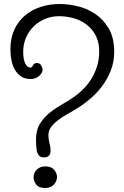

<svg xmlns="http://www.w3.org/2000/svg" viewBox="-20 -851 618 960"><path d="M193 -503Q193 -487 176 -471.5Q159 -456 132 -456Q105 -456 86 -468.5Q67 -481 55 -501.5Q43 -522 37.5 -548.5Q32 -575 32 -603Q32 -660 51.5 -702.5Q71 -745 105 -773.5Q139 -802 183.5 -816.5Q228 -831 279 -831Q320 -831 367.5 -820Q415 -809 456 -781.5Q497 -754 524 -708Q551 -662 551 -592Q551 -540 533 -496Q515 -452 488.5 -417.5Q462 -383 431 -357Q400 -331 375 -315Q347 -297 319.5 -282Q292 -267 270.5 -250.5Q249 -234 235.5 -216Q222 -198 222 -174Q222 -155 227.5 -134.5Q233 -114 233 -97Q233 -82 225 -73Q217 -64 200 -64Q182 -64 174 -74.5Q166 -85 164 -96Q162 -107 161 -123Q160 -139 160 -152Q160 -201 180.5 -233.5Q201 -266 232 -290Q263 -314 299.5 -334.5Q336 -355 368 -380Q386 -394 405 -414.5Q424 -435 440 -462Q456 -489 466 -522Q476 -555 476 -594Q476 -640 458.5 -673.5Q441 -707 412.5 -728.5Q384 -750 348 -760Q312 -770 275 -770Q236 -770 203 -755.5Q170 -741 146 -716.5Q122 -692 109 -660Q96 -628 96 -593Q96 -553 106.5 -533Q117 -513 131 -513Q137 -513 140 -516.5Q143 -520 145.5 -524.5Q148 -529 152 -532.5Q156 -536 164 -536Q180 -536 186.5 -523Q193 -510 193 -503ZM148 36Q148 27 151 17.5Q154 8 161 0Q168 -8 179.5 -13.5Q191 -19 207 -19Q237 -19 251 -2Q265 15 265 34Q265 55 249.5 72Q234 89 205 89Q174 89 161 71.5Q148 54 148 36Z"/></svg>

Font: Life Savers
Style: Bold
Weight: 700
Designer: Pablo Impallari, Rodrigo Fuenzalida, Brenda Gallo
Foundry: Pablo Impallari, Rodrigo Fuenzalida, Brenda Gallo
Version: Version 3.001; ttfautohint (v0.95) -l 8 -r 50 -G 200 -x 14 -